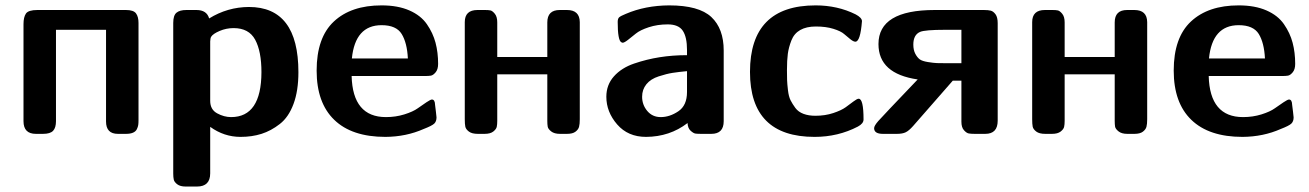

<svg xmlns="http://www.w3.org/2000/svg" viewBox="-20 -495 4841 710"><path d="M66.9 -46.9V-405.8Q66.9 -431.6 75.9 -444.8Q85 -458 118.2 -458H445.8Q473.6 -458 482.9 -445.6Q492.2 -433.1 492.2 -410.2V-50.8Q492.2 -39.6 491.2 -32.7Q490.2 -25.9 486.1 -17.3Q481.9 -8.8 471.9 -4.4Q461.9 0 445.8 0H416Q372.1 0 372.1 -45.9V-384.8H187V-46.9Q187 -22.9 176.5 -11.5Q166 0 139.2 0H112.8Q66.9 0 66.9 -46.9Z M620.6 147V-410.2Q620.6 -438 632.6 -448Q644.5 -458 669.4 -458H706.5Q744.6 -458 753.4 -426.8Q821.3 -468.8 900.4 -469.2Q1083.5 -469.2 1083.5 -228Q1083.5 -159.2 1065.4 -110.6Q1047.4 -62 1014.9 -36.6Q982.4 -11.2 947 0Q911.6 11.2 869.6 11.2Q808.6 11.2 757.3 -25.9V146Q757.3 194.8 708.5 194.8H666.5Q646.5 194.8 635.5 186.5Q624.5 178.2 622.6 169.2Q620.6 160.2 620.6 147ZM757.3 -122.1Q757.3 -89.8 783 -75.9Q808.6 -62 834.5 -62Q946.3 -62 946.8 -228Q946.8 -305.2 923.6 -348.1Q900.4 -391.1 843.8 -391.1Q816.9 -391.1 792.2 -380.6Q767.6 -370.1 760.7 -358.9Q757.8 -354 757.3 -341.8Z M1150.9 -233.9Q1150.9 -356 1214.6 -415.5Q1278.3 -475.1 1391.1 -475.1Q1451.2 -475.1 1493.7 -456.5Q1536.1 -438 1558.6 -405.5Q1581.1 -373 1590.6 -336.9Q1600.1 -300.8 1600.1 -258.8Q1600.1 -238.8 1591.1 -227.8Q1582 -216.8 1573.5 -215.3Q1564.9 -213.9 1552.2 -213.9H1280.3Q1284.2 -62 1407.2 -62Q1443.4 -62 1475.3 -72Q1507.3 -82 1524.7 -94.5Q1542 -106.9 1557.1 -116.9Q1572.3 -127 1577.1 -127Q1588.4 -127 1588.9 -106.9Q1589.8 -97.2 1592 -81.5Q1594.2 -65.9 1594.2 -61Q1594.2 -45.9 1585.7 -37.8Q1577.1 -29.8 1546.9 -18.1Q1481.9 10.7 1405.3 11.2Q1281.2 11.2 1216.1 -51.8Q1150.9 -114.7 1150.9 -233.9ZM1281.2 -278.8H1488.3Q1485.4 -336.9 1465.3 -369.4Q1445.3 -401.9 1391.1 -401.9Q1293.5 -401.9 1281.2 -278.8Z M1698.7 -54.2V-413.1Q1698.7 -458 1745.6 -458H1773.9Q1786.1 -458 1793.5 -456.5Q1800.8 -455.1 1809.8 -444.1Q1818.8 -433.1 1818.8 -412.1V-284.2H2003.9V-412.1Q2003.9 -458 2049.8 -458H2076.7Q2123.5 -458 2124 -413.1V-54.2Q2124 -36.1 2121.3 -26.1Q2118.7 -16.1 2108.2 -8.1Q2097.7 0 2076.7 0H2050.8Q2029.8 0 2018.3 -9Q2006.8 -18.1 2005.4 -26.6Q2003.9 -35.2 2003.9 -47.9V-220.2H1818.8V-47.9Q1818.8 -34.7 1816.9 -25.9Q1814.9 -17.1 1804 -8.5Q1793 0 1772 0H1747.1Q1725.1 0 1713.9 -8.5Q1702.6 -17.1 1700.7 -26.6Q1698.7 -36.1 1698.7 -54.2Z M2222.2 -137.2Q2222.2 -181.2 2250.2 -212.6Q2278.3 -244.1 2325 -260Q2371.6 -275.9 2419.4 -283.4Q2467.3 -291 2520.5 -291V-310.1Q2520.5 -357.9 2504.9 -381.3Q2489.3 -404.8 2449.2 -404.8Q2411.1 -404.8 2379.2 -394.3Q2347.2 -383.8 2331.3 -370.8Q2315.4 -357.9 2302 -347.4Q2288.6 -336.9 2282.2 -336.9Q2281.2 -336.9 2277.3 -338.9Q2264.2 -346.7 2264.2 -414.1Q2264.2 -426.3 2269.8 -431.2Q2275.4 -436 2294.4 -443.8Q2366.2 -474.6 2454.6 -475.1Q2564.5 -475.1 2610.4 -432.1Q2656.2 -389.2 2656.2 -308.1V-46.9Q2656.2 0 2610.4 0H2573.2Q2559.1 0 2551.8 -1Q2544.4 -2 2533.9 -11.5Q2523.4 -21 2522.5 -40Q2456.5 10.7 2369.1 11.2Q2302.2 11.2 2262.2 -34.9Q2222.2 -81.1 2222.2 -137.2ZM2354.5 -137.2Q2354.5 -107.4 2373.5 -84.7Q2392.6 -62 2423.3 -62Q2456.5 -62 2488.5 -83.5Q2520.5 -105 2520.5 -154.8V-231.9Q2489.7 -229 2467.5 -225.6Q2445.3 -222.2 2415.8 -212.6Q2386.2 -203.1 2370.4 -183.6Q2354.5 -164.1 2354.5 -137.2Z M2753.4 -229Q2753.4 -475.1 2996.1 -475.1Q3077.1 -475.1 3144 -441.9Q3167 -429.7 3167.5 -417Q3161.6 -340.8 3143.1 -340.8Q3136.2 -340.8 3125.2 -349.4Q3114.3 -357.9 3101.8 -368.9Q3089.4 -379.9 3061.8 -388.4Q3034.2 -397 2997.1 -397Q2961.9 -397 2939.2 -384Q2916.5 -371.1 2906.5 -345.5Q2896.5 -319.8 2893.3 -295.9Q2890.1 -272 2890.1 -235.8Q2890.1 -211.9 2890.6 -198.5Q2891.1 -185.1 2893.8 -161.6Q2896.5 -138.2 2903.3 -124.5Q2910.2 -110.8 2921.1 -95.9Q2932.1 -81.1 2951.2 -74Q2970.2 -66.9 2995.1 -66.9Q3031.2 -66.9 3061.3 -76.9Q3091.3 -86.9 3107.2 -98.4Q3123 -109.9 3136.2 -119.9Q3149.4 -129.9 3155.3 -129.9Q3173.3 -129.9 3173.3 -53.2Q3173.3 -38.1 3152.3 -26.9Q3079.1 11.2 2992.2 11.2Q2753.4 11.2 2753.4 -229Z M3212.4 -21Q3212.4 -29.8 3227.8 -47.4Q3243.2 -64.9 3373.5 -201.2Q3228.5 -222.2 3228.5 -332Q3228.5 -458 3436.5 -458H3618.2Q3634.3 -458 3643.8 -455.6Q3653.3 -453.1 3661.4 -442.1Q3669.4 -431.2 3669.4 -409.2V-48.8Q3669.4 0 3623.5 0H3584.5Q3570.3 0 3562.3 -1.5Q3554.2 -2.9 3544.7 -13.4Q3535.2 -23.9 3535.2 -44.9V-196.8H3503.4Q3489.3 -180.7 3356.4 -28.8Q3341.3 -11.7 3329.3 -5.9Q3317.4 0 3296.4 0H3245.1Q3212.4 0 3212.4 -21ZM3357.4 -330.1Q3357.4 -310.1 3364.7 -296.1Q3372.1 -282.2 3381.1 -275.6Q3390.1 -269 3411.1 -265.6Q3432.1 -262.2 3444.8 -261.7Q3457.5 -261.2 3485.4 -261.2H3535.2V-384.8H3475.1Q3399.9 -384.8 3382.3 -377Q3357.4 -366.2 3357.4 -330.1Z M3796.9 -54.2V-413.1Q3796.9 -458 3843.8 -458H3872.1Q3884.3 -458 3891.6 -456.5Q3898.9 -455.1 3908 -444.1Q3917 -433.1 3917 -412.1V-284.2H4102.1V-412.1Q4102.1 -458 4147.9 -458H4174.8Q4221.7 -458 4222.2 -413.1V-54.2Q4222.2 -36.1 4219.5 -26.1Q4216.8 -16.1 4206.3 -8.1Q4195.8 0 4174.8 0H4148.9Q4127.9 0 4116.5 -9Q4105 -18.1 4103.5 -26.6Q4102.1 -35.2 4102.1 -47.9V-220.2H3917V-47.9Q3917 -34.7 3915 -25.9Q3913.1 -17.1 3902.1 -8.5Q3891.1 0 3870.1 0H3845.2Q3823.2 0 3812 -8.5Q3800.8 -17.1 3798.8 -26.6Q3796.9 -36.1 3796.9 -54.2Z M4320.3 -233.9Q4320.3 -356 4384 -415.5Q4447.8 -475.1 4560.5 -475.1Q4620.6 -475.1 4663.1 -456.5Q4705.6 -438 4728 -405.5Q4750.5 -373 4760 -336.9Q4769.5 -300.8 4769.5 -258.8Q4769.5 -238.8 4760.5 -227.8Q4751.5 -216.8 4742.9 -215.3Q4734.4 -213.9 4721.7 -213.9H4449.7Q4453.6 -62 4576.7 -62Q4612.8 -62 4644.8 -72Q4676.8 -82 4694.1 -94.5Q4711.4 -106.9 4726.6 -116.9Q4741.7 -127 4746.6 -127Q4757.8 -127 4758.3 -106.9Q4759.3 -97.2 4761.5 -81.5Q4763.7 -65.9 4763.7 -61Q4763.7 -45.9 4755.1 -37.8Q4746.6 -29.8 4716.3 -18.1Q4651.4 10.7 4574.7 11.2Q4450.7 11.2 4385.5 -51.8Q4320.3 -114.7 4320.3 -233.9ZM4450.7 -278.8H4657.7Q4654.8 -336.9 4634.8 -369.4Q4614.7 -401.9 4560.5 -401.9Q4462.9 -401.9 4450.7 -278.8Z"/></svg>

Font: CMU Sans Serif
Style: Bold
Weight: 700
Version: Version 0.7.0